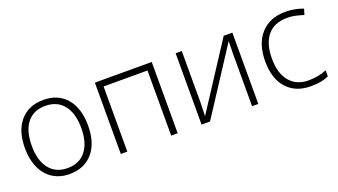

<svg xmlns="http://www.w3.org/2000/svg" viewBox="-52 -937 2365 1343"><g transform="rotate(-20 1131.0 -265.5)"><path d="M527.8 -266.1Q527.8 -136.2 464.8 -63.2Q401.9 9.8 291 9.8Q221.2 9.8 168 -23.9Q114.7 -57.6 86.4 -120.6Q58.1 -183.6 58.1 -266.1Q58.1 -396 121.1 -468.5Q184.1 -541 293.9 -541Q403.3 -541 465.6 -467.5Q527.8 -394 527.8 -266.1ZM108.9 -266.1Q108.9 -156.7 157 -95.5Q205.1 -34.2 293 -34.2Q380.9 -34.2 429 -95.5Q477.1 -156.7 477.1 -266.1Q477.1 -376 428.5 -436.5Q379.9 -497.1 292 -497.1Q204.1 -497.1 156.5 -436.8Q108.9 -376.5 108.9 -266.1Z M723.1 0H674.8V-530.8H1098.1V0H1049.8V-484.9H723.1Z M1321.8 -530.8V-147L1318.8 -46.9L1633.8 -530.8H1698.2V0H1651.9V-381.3L1653.8 -483.9L1338.9 0H1275.9V-530.8Z M2087.9 9.8Q1974.1 9.8 1909.7 -62Q1845.2 -133.8 1845.2 -262.2Q1845.2 -394 1912.1 -467.5Q1979 -541 2095.2 -541Q2164.1 -541 2227.1 -517.1L2213.9 -474.1Q2145 -497.1 2094.2 -497.1Q1996.6 -497.1 1946.3 -436.8Q1896 -376.5 1896 -263.2Q1896 -155.8 1946.3 -95Q1996.6 -34.2 2086.9 -34.2Q2159.2 -34.2 2221.2 -60.1V-15.1Q2170.4 9.8 2087.9 9.8Z"/></g></svg>

Font: JBL Sans
Style: Light
Weight: 300
Version: Version 1.10